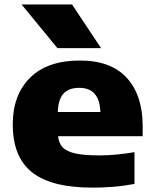

<svg xmlns="http://www.w3.org/2000/svg" viewBox="-20 -828 689 858"><path d="M394 10.5Q209.5 10.5 123.2 -58Q37 -126.5 37 -272.5Q37 -403.5 114.2 -480.5Q191.5 -557.5 337 -557.5Q476 -557.5 546.8 -479.8Q617.5 -402 617.5 -265.5V-219.5H239.5Q242.5 -188.5 260 -169.8Q277.5 -151 317 -142.2Q356.5 -133.5 426 -133.5Q461 -133.5 502 -137.5Q543 -141.5 581 -148V-6Q529.5 3.5 482.8 7Q436 10.5 394 10.5ZM334 -435.5Q287 -435.5 263.5 -409.5Q240 -383.5 238.5 -327.5H428.5Q425 -435.5 334 -435.5ZM236.5 -613 76.5 -808H302L431.5 -613Z"/></svg>

Font: Encode Sans Expanded Expanded ExtraBold
Style: Regular
Weight: 800
Width: 7
Designer: Multiple Designers
Foundry: Impallari Type
Version: Version 3.000; ttfautohint (v1.8.3) -l 8 -r 50 -G 200 -x 14 